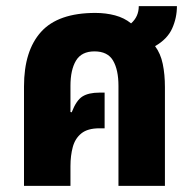

<svg xmlns="http://www.w3.org/2000/svg" viewBox="-20 -604 621 624"><path d="M58 0V-323Q58 -439 113.5 -500.5Q169 -562 290 -562Q324 -562 354 -554Q384 -546 406 -528Q431 -550 431 -584H555Q555 -546 539.5 -511.5Q524 -477 484 -454Q502 -430 509 -396Q516 -362 516 -321V0H365V-325Q365 -377 347.5 -407Q330 -437 287 -437Q245 -437 227 -407Q209 -377 209 -325V-240L213 -239Q228 -278 248 -290.5Q268 -303 303 -303H320V-187H303Q265 -187 244.5 -170.5Q224 -154 216.5 -126Q209 -98 209 -64V0Z"/></svg>

Font: Noto Sans Thai Cond ExtBd
Style: Regular
Weight: 800
Width: 3
Designer: Monotype Design Team
Foundry: Monotype Imaging Inc.
Version: Version 2.002; ttfautohint (v1.8.4.7-5d5b)